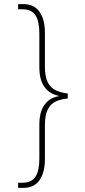

<svg xmlns="http://www.w3.org/2000/svg" viewBox="-20 -780 415 932"><path d="M68 132V107H89Q133 107 152 78Q171 49 171 -9V-175Q171 -238 196.5 -272Q222 -306 265 -313V-315Q222 -323 196.5 -357Q171 -391 171 -454V-618Q171 -677 152 -706Q133 -735 89 -735H68V-760H95Q145 -760 171.5 -723Q198 -686 198 -621V-458Q198 -406 212.5 -379Q227 -352 252 -341Q277 -330 309 -326V-302Q277 -299 252 -288Q227 -277 212.5 -250Q198 -223 198 -171V-8Q198 58 171.5 95Q145 132 94 132Z"/></svg>

Font: Noto Serif Ethiopic SemiCondensed Thin
Style: Regular
Weight: 100
Width: 4
Designer: Monotype Design Team
Foundry: Monotype Imaging Inc.
Version: Version 2.102; ttfautohint (v1.8.4.7-5d5b)